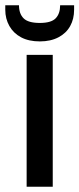

<svg xmlns="http://www.w3.org/2000/svg" viewBox="-29 -708 301 728"><path d="M252 -671Q252 -636 237 -609Q222 -582 192.5 -566.5Q163 -551 122 -551Q80 -551 51 -566.5Q22 -582 6.5 -609.5Q-9 -637 -9 -671V-688H43Q43 -656 60.5 -638.5Q78 -621 122 -621Q165 -621 182 -638.5Q199 -656 199 -688H252ZM72 -500H171V0H72Z"/></svg>

Font: Albert Sans Medium
Style: Regular
Weight: 500
Designer: Andreas Rasmussen
Foundry: a.Foundry
Version: Version 1.025